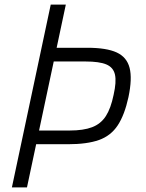

<svg xmlns="http://www.w3.org/2000/svg" viewBox="-20 -820 640 840"><path d="M101 -189 115 -249H285Q345 -249 383 -263.5Q421 -278 443 -312Q465 -346 477 -405Q490 -462 483 -493.5Q476 -525 445.5 -538Q415 -551 354 -551H178L192 -611H362Q446 -611 490.5 -590.5Q535 -570 547 -523Q559 -476 542 -395Q525 -317 495 -271.5Q465 -226 413 -207.5Q361 -189 277 -189ZM32 0 202 -800H268L98 0Z"/></svg>

Font: Victor Mono Thin Light
Style: Italic
Weight: 300
Italic angle: -12°
Monospace: yes
Version: Version 1.561;gftools[0.9.30]